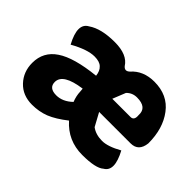

<svg xmlns="http://www.w3.org/2000/svg" viewBox="-108 -842 1114 1114"><g transform="rotate(45 449.5 -284.5)"><path d="M222 14Q145 14 98 -36Q51 -86 51 -159Q51 -250 126 -300Q201 -351 366 -368Q362 -404 342 -422Q323 -441 281 -441Q223 -441 134 -391Q71 -508 135 -542Q194 -583 305 -583Q408 -583 444 -525Q464 -501 488 -524Q540 -583 630 -583Q740 -583 799 -504Q858 -426 858 -305Q850 -232 785 -232H527L571 -151Q606 -125 658 -125Q705 -125 776 -165Q837 -51 778 -17Q744 14 634 14Q516 14 439 -73Q378 -25 328 -5Q279 14 222 14ZM283 -124Q335 -124 381 -168Q367 -204 366 -237L364 -260Q222 -241 222 -173Q222 -124 283 -124ZM527 -340H677Q706 -340 702 -381Q706 -447 623 -447Q585 -447 559 -420Z"/></g></svg>

Font: Swei Half Moon CJK SC
Style: Black
Weight: 900
Version: Version 2.071